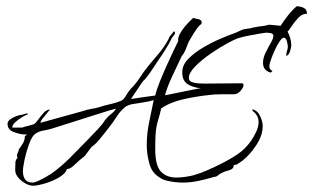

<svg xmlns="http://www.w3.org/2000/svg" viewBox="-20 -561 997 611"><path d="M85 30Q69 30 50.5 16Q32 2 29 -14Q28 -20 28.5 -26.5Q29 -33 29 -39V-46Q30 -49 31.5 -53Q33 -57 36 -58V-59Q34 -61 34 -65Q34 -71 37 -76Q40 -81 40 -86Q47 -95 53 -105Q59 -115 59 -127L66 -133H60Q45 -133 24.5 -140.5Q4 -148 4 -167Q4 -175 13 -181.5Q22 -188 33.5 -192Q45 -196 52 -196Q59 -200 69 -200V-199H68V-197Q62 -195 50 -188Q38 -181 28.5 -172Q19 -163 19 -155H48Q49 -155 52 -155.5Q55 -156 56 -157Q64 -159 71.5 -161Q79 -163 86 -165Q92 -167 100.5 -179Q109 -191 119 -202Q129 -213 139 -212V-211Q139 -210 137 -210Q135 -207 128 -199Q121 -191 115 -183Q109 -175 109 -171L108 -170L249 -209Q251 -210 258 -212Q265 -214 266 -212L267 -214Q283 -216 296 -220Q313 -226 330.5 -229.5Q348 -233 365 -240Q373 -243 381.5 -257.5Q390 -272 396 -278Q409 -291 418.5 -304.5Q428 -318 438 -333Q456 -357 480 -384.5Q504 -412 517 -438Q518 -440 518.5 -442Q519 -444 520 -445L534 -462Q537 -459 537 -456Q537 -452 533.5 -448.5Q530 -445 528 -442Q525 -437 522.5 -431.5Q520 -426 517 -421Q510 -409 502.5 -397Q495 -385 487 -374Q477 -359 466.5 -343Q456 -327 445 -313Q443 -310 439.5 -307Q436 -304 434 -301Q432 -299 423.5 -286Q415 -273 406.5 -260.5Q398 -248 397 -246L437 -252L474 -257Q478 -275 488.5 -301Q499 -327 511 -353.5Q523 -380 531 -397L547 -430Q547 -433 547 -436Q547 -439 548 -442Q550 -451 558.5 -463.5Q567 -476 578 -487.5Q589 -499 595 -504Q601 -502 611 -500Q621 -498 622 -491L621 -485Q611 -478 598.5 -458Q586 -438 580 -427Q578 -423 576.5 -418Q575 -413 573 -409Q572 -405 566.5 -394.5Q561 -384 559 -384Q547 -358 530 -322.5Q513 -287 505 -258Q508 -258 524 -261.5Q540 -265 560.5 -269Q581 -273 598 -276.5Q615 -280 619 -280Q592 -283 576 -294Q560 -305 560 -331Q560 -354 579 -373.5Q598 -393 626 -409.5Q654 -426 682 -438Q710 -450 728 -456Q739 -461 748 -465Q757 -469 769 -470Q773 -470 776.5 -471Q780 -472 784 -473Q794 -475 803 -476.5Q812 -478 822 -479Q827 -480 832.5 -481.5Q838 -483 842 -482L873 -479Q884 -496 896.5 -512Q909 -528 924 -541Q936 -541 946.5 -536Q957 -531 957 -517Q942 -518 929 -504Q916 -490 907 -476Q898 -462 895 -461Q900 -451 903.5 -440Q907 -429 907 -417Q907 -411 903 -398Q899 -385 891 -383V-386Q891 -392 893.5 -399Q896 -406 896 -413Q896 -418 893 -429.5Q890 -441 883 -441Q878 -441 870 -429.5Q862 -418 854.5 -401.5Q847 -385 842 -370.5Q837 -356 837 -351Q837 -340 847 -335L842 -330Q817 -336 817 -361Q817 -377 825.5 -394Q834 -411 842 -425Q850 -439 850 -447Q850 -454 841.5 -455.5Q833 -457 828 -457Q824 -457 806.5 -454Q789 -451 771 -447.5Q753 -444 747 -442Q733 -439 706 -424.5Q679 -410 650 -390Q621 -370 601 -349.5Q581 -329 581 -313Q581 -303 591.5 -299.5Q602 -296 614.5 -295.5Q627 -295 633 -295L749 -296Q755 -296 755 -290Q755 -283 745.5 -272Q736 -261 724 -261Q711 -261 686.5 -261Q662 -261 649 -259Q608 -255 565 -245.5Q522 -236 493 -216Q488 -194 484 -181.5Q480 -169 478 -158Q476 -147 475 -131Q474 -115 474 -86Q474 -34 492 -15Q510 4 541 4Q550 4 560 3Q570 2 580 0Q595 -2 616.5 -10Q638 -18 657 -27Q676 -36 684 -40Q712 -54 736.5 -70.5Q761 -87 779 -113Q788 -126 795.5 -142Q803 -158 803 -173Q803 -191 789 -204Q783 -207 783 -212V-213Q799 -210 807.5 -192Q816 -174 816 -160Q816 -130 795.5 -99Q775 -68 752 -50Q746 -46 739 -41Q732 -36 724 -36Q724 -23 708.5 -19Q693 -15 684 -10Q677 -6 672.5 -2Q668 2 660 2Q658 2 658 3Q634 10 610 15Q586 20 561 20Q537 20 511 14Q497 11 487 3Q463 -11 455 -41.5Q447 -72 447 -99Q447 -136 454.5 -171.5Q462 -207 469 -242H467Q456 -238 438 -235.5Q420 -233 403 -230Q386 -227 378 -220Q362 -207 350.5 -188.5Q339 -170 325 -153Q321 -148 312.5 -137Q304 -126 295 -115.5Q286 -105 281 -101Q279 -99 276 -97Q273 -95 271 -93L250 -65L233 -51Q226 -45 214.5 -34Q203 -23 193 -23Q189 -9 168 3.5Q147 16 122.5 23Q98 30 85 30ZM84 20Q90 20 102 14.5Q114 9 126 2Q138 -5 143 -8Q175 -31 202.5 -58.5Q230 -86 257 -114Q268 -126 279.5 -137.5Q291 -149 301 -161Q306 -166 310 -172.5Q314 -179 318 -183Q324 -191 334.5 -199Q345 -207 349 -215H348Q347 -215 328 -209.5Q309 -204 281.5 -195Q254 -186 225 -177Q196 -168 174.5 -161Q153 -154 146 -152Q133 -148 118 -145.5Q103 -143 92 -135Q82 -128 73 -104Q64 -80 58.5 -54.5Q53 -29 53 -16Q53 0 60 10Q67 20 84 20Z"/></svg>

Font: Qwitcher Grypen
Style: Regular
Weight: 400
Designer: Robert E. Leuschke
Foundry: Robert E. Leuschke
Version: Version 1.100; ttfautohint (v1.8.3)